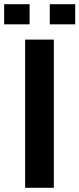

<svg xmlns="http://www.w3.org/2000/svg" viewBox="-59 -901 381 921"><path d="M199.2 0Q165 0 61.5 0Q61.5 -132.8 61.5 -533.2Q61.5 -578.1 61.5 -710.9Q95.7 -710.9 199.2 -710.9Q199.2 -533.2 199.2 0ZM301.8 -784.2Q271.5 -784.2 179.7 -784.2Q179.7 -808.6 179.7 -880.9Q210.9 -880.9 301.8 -880.9Q301.8 -856.4 301.8 -784.2ZM83 -784.2Q52.7 -784.2 -39.1 -784.2Q-39.1 -808.6 -39.1 -880.9Q-8.8 -880.9 83 -880.9Q83 -856.4 83 -784.2Z"/></svg>

Font: Noto Sans Hebrew DECATHLON 
Style: Bold
Weight: 400
Designer: Monotype Design Team
Version: Version 2.000;GOOG;noto-fonts:20170220:a8a215d2e889